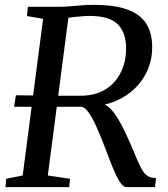

<svg xmlns="http://www.w3.org/2000/svg" viewBox="-20 -771 694 791"><path d="M2.5 0 5.5 -34.5 73.5 -48 157.5 -693.5 91 -705 95 -743H222.5Q247 -743 269 -745Q291 -747 314.5 -749Q338 -751 365 -751Q451.5 -751 504.5 -731.8Q557.5 -712.5 582 -674.2Q606.5 -636 607 -578.5Q607.5 -517 579.2 -464.5Q551 -412 499 -377.5Q447 -343 376 -333.5L393 -343Q413.5 -344.5 433 -325Q452.5 -305.5 469.5 -276.2Q486.5 -247 499.8 -217.5Q513 -188 521.5 -169Q537 -131.5 548 -106.2Q559 -81 569 -66Q579 -51 591.5 -44.2Q604 -37.5 623 -37.5L618.5 0H501Q492 0 481.8 -11.2Q471.5 -22.5 459.5 -46.8Q447.5 -71 433 -109.5Q418.5 -147.5 403.8 -185.5Q389 -223.5 374.2 -255.5Q359.5 -287.5 345 -307.8Q330.5 -328 316.5 -331Q313.5 -331 303.5 -331Q293.5 -331 274.2 -331Q255 -331 223.8 -331Q192.5 -331 146.8 -331Q101 -331 38 -331L45.5 -378.5Q98 -378 138.5 -377.5Q179 -377 209 -376.8Q239 -376.5 259.8 -376.5Q280.5 -376.5 294.2 -376.5Q308 -376.5 315.8 -376.8Q323.5 -377 326.5 -377Q368 -379 400.5 -395Q433 -411 455.2 -438Q477.5 -465 489 -500.5Q500.5 -536 499.5 -577Q498 -640 463.2 -672.8Q428.5 -705.5 347.5 -705.5Q340 -705.5 325.8 -704.5Q311.5 -703.5 295.2 -702Q279 -700.5 265.2 -698.2Q251.5 -696 244.5 -693.5L265.5 -727L177 -48L268.5 -34.5L265 0Z"/></svg>

Font: Merriweather 48pt
Style: Italic
Weight: 400
Italic angle: -7.8°
Version: Version 2.101